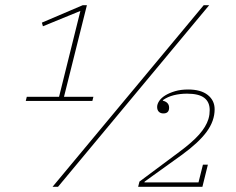

<svg xmlns="http://www.w3.org/2000/svg" viewBox="-20 -718 909 738"><path d="M83 -346H207L289 -676L145 -617L141 -631L298 -698H314L226 -346H339L335 -330H79ZM763 -698H784L203 0H182ZM516 -20 669 -134Q719 -171 745.5 -201Q772 -231 781 -260Q784 -270 785 -278.5Q786 -287 786 -295Q786 -326 765 -342Q744 -358 699 -358Q672 -358 648 -352Q624 -346 606 -333V-331Q630 -325 630 -304Q630 -282 608 -282Q597 -282 590.5 -288.5Q584 -295 584 -307Q584 -318 592 -330Q600 -342 615.5 -351.5Q631 -361 653 -367.5Q675 -374 703 -374Q752 -374 778.5 -353Q805 -332 805 -298Q805 -253 774 -211Q743 -169 678 -122L536 -20L535 -17H743L760 -85H779L758 0H511Z"/></svg>

Font: IBM Plex Serif Thin
Style: Italic
Weight: 100
Italic angle: -14°
Designer: Mike Abbink, Paul van der Laan, Pieter van Rosmalen
Foundry: Bold Monday
Version: Version 3.001